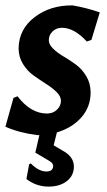

<svg xmlns="http://www.w3.org/2000/svg" viewBox="-29 -492 395 712"><path d="M240 -472Q293 -463 341 -446L310 -344L293 -338Q246 -389 201 -389Q180 -389 166 -375.5Q152 -362 152 -343Q152 -327 168 -311.5Q184 -296 207 -282.5Q230 -269 252.5 -252.5Q275 -236 291 -209.5Q307 -183 307 -149Q307 -96 273 -57Q239 -18 182 -1L170 47L204 67Q245 89 245 126Q245 159 219 179.5Q193 200 151 200Q106 200 69 172L79 117L85 114Q115 144 143 144Q168 144 168 123Q168 112 151 103L102 74L117 9H109Q44 1 -9 -22L21 -129L36 -135Q85 -71 145 -71Q168 -71 182.5 -85.5Q197 -100 197 -118Q197 -135 180.5 -151Q164 -167 141 -181.5Q118 -196 95 -212.5Q72 -229 56 -255Q40 -281 40 -313Q41 -384 99.5 -428.5Q158 -473 240 -472Z"/></svg>

Font: Alegreya Sans
Style: Bold Italic
Weight: 700
Italic angle: -7°
Designer: Juan Pablo del Peral
Foundry: Huerta Tipografica
Version: Version 2.007